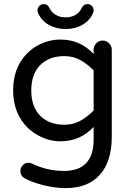

<svg xmlns="http://www.w3.org/2000/svg" viewBox="-20 -707 656 962"><path d="M170.9 -641.6Q168 -647.5 168 -655.3Q168 -668 176.8 -677.2Q185.5 -686.5 199.2 -686.5Q218.8 -686.5 227.5 -667Q238.3 -644.5 259.3 -632.3Q280.3 -620.1 308.6 -620.1Q336.9 -620.1 357.9 -632.3Q378.9 -644.5 389.6 -667Q398.4 -686.5 418 -686.5Q431.6 -686.5 440.4 -677.2Q449.2 -668 449.2 -655.3Q449.2 -647.5 446.3 -641.6Q429.7 -603.5 392.6 -582.5Q355.5 -561.5 308.6 -561.5Q261.7 -561.5 224.6 -582.5Q187.5 -603.5 170.9 -641.6ZM100.6 184.6Q82 172.9 82 149.4Q82 133.8 93.8 121.1Q105.5 108.4 122.1 108.4Q129.9 108.4 139.6 112.3Q215.8 149.4 300.8 149.4Q449.2 149.4 449.2 -8.8V-71.3Q381.8 1 283.2 1Q224.6 1 171.9 -28.3Q114.3 -58.6 80.1 -116.7Q45.9 -174.8 45.9 -253.9Q45.9 -335.9 81.1 -394.5Q115.2 -450.2 169.4 -479.5Q223.6 -508.8 283.2 -508.8Q381.8 -508.8 449.2 -436.5V-458Q449.2 -476.6 462.4 -490.2Q475.6 -503.9 494.1 -503.9Q512.7 -503.9 526.4 -490.2Q540 -476.6 540 -458V-21.5Q540 101.6 480.5 168.5Q420.9 235.4 309.6 235.4Q254.9 235.4 196.8 220.7Q138.7 206.1 100.6 184.6ZM449.2 -153.3V-354.5Q414.1 -389.6 379.4 -407.7Q344.7 -425.8 301.8 -425.8Q226.6 -425.8 181.6 -380.9Q136.7 -335.9 136.7 -253.9Q136.7 -171.9 181.6 -127Q226.6 -82 301.8 -82Q344.7 -82 379.4 -100.1Q414.1 -118.2 449.2 -153.3Z"/></svg>

Font: jf-openhuninn-1.1
Style: Regular
Weight: 400
Designer: [Kosugi Maru]
      Designed by Motoya company      

      [Varela Round]
      Joe Prince(Latin component); Avraham Co
Foundry: justfont CO.,LTD.
Version: 1.1